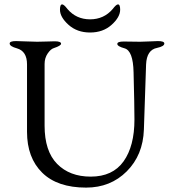

<svg xmlns="http://www.w3.org/2000/svg" viewBox="-20 -840 778 874"><path d="M287 -799Q327 -752 390 -752Q453 -752 493 -799Q509 -820 517 -820Q527 -820 527 -796Q527 -762 488 -727Q449 -692 390 -692Q331 -692 292 -727Q253 -762 253 -796Q253 -820 263 -820Q271 -820 287 -799ZM645 -547Q644 -536 635 -250Q631 -134 557 -60Q483 14 372 14Q241 14 172 -54Q103 -122 103 -240V-547Q103 -607 57 -620Q24 -629 24 -642Q24 -653 53 -653Q67 -653 98.5 -651.5Q130 -650 149 -650Q166 -650 193 -651Q220 -652 229 -652Q258 -652 258 -641Q258 -632 225 -621Q211 -617 197 -596.5Q183 -576 183 -549V-268Q183 -152 240 -94Q297 -36 393 -36Q493 -36 542.5 -105.5Q592 -175 592 -296Q592 -357 588 -511Q586 -609 547 -620Q514 -629 514 -640Q514 -651 543 -651Q558 -651 581 -650.5Q604 -650 618 -650Q635 -650 662 -651.5Q689 -653 699 -653Q728 -653 728 -642Q728 -629 695 -622Q648 -613 645 -547Z"/></svg>

Font: EB Garamond SC 12
Style: Regular
Weight: 400
Version: Version 0.016 ; ttfautohint (v0.97) -l 8 -r 50 -G 200 -x 0 -